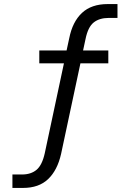

<svg xmlns="http://www.w3.org/2000/svg" viewBox="-20 -734 640 943"><path d="M41 189V123H88Q132 123 159.5 100Q187 77 200 18L294 -423H173V-486H307L320 -546Q336 -627 382.5 -670.5Q429 -714 509 -714H557V-646H515Q468 -646 440 -623.5Q412 -601 400 -542L388 -486H512V-423H375L280 22Q262 102 216.5 145.5Q171 189 93 189Z"/></svg>

Font: Mulish
Style: Regular
Weight: 400
Designer: Vernon Adams
Foundry: Vernon Adams
Version: Version 3.603; ttfautohint (v1.8.3)